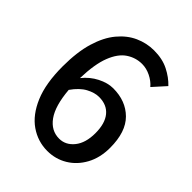

<svg xmlns="http://www.w3.org/2000/svg" viewBox="-215 -868 1000 1000"><g transform="rotate(45 285.0 -368.0)"><path d="M308 14Q238 14 180 -26Q122 -66 87.5 -147.5Q53 -229 53 -354Q53 -460 75.5 -535Q98 -610 137.5 -657.5Q177 -705 227 -727.5Q277 -750 331 -750Q393 -750 438.5 -727Q484 -704 515 -671L452 -601Q432 -625 400.5 -640.5Q369 -656 337 -656Q290 -656 250.5 -629.5Q211 -603 187 -541.5Q163 -480 160 -375Q192 -415 236 -437.5Q280 -460 320 -460Q413 -460 470.5 -403Q528 -346 528 -229Q528 -156 498 -101Q468 -46 418 -16Q368 14 308 14ZM162 -290Q171 -181 209 -128Q247 -75 306 -75Q354 -75 387 -116Q420 -157 420 -229Q420 -300 389 -338Q358 -376 300 -376Q268 -376 231.5 -356.5Q195 -337 162 -290Z"/></g></svg>

Font: Source Han Sans TC Medium
Style: Regular
Weight: 500
Designer: Ryoko NISHIZUKA Ë•øÂ°öÊ∂ºÂ≠ê (kana, bopomofo & ideographs); Paul D. Hunt (Latin, Greek & Cyrillic); Sandoll Communicatio
Foundry: Adobe
Version: Version 2.004;hotconv 1.0.118;makeotfexe 2.5.65603